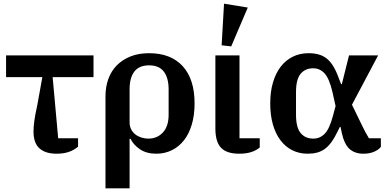

<svg xmlns="http://www.w3.org/2000/svg" viewBox="-20 -823 2111 1043"><path d="M404 -26Q381 -7 353 2.5Q325 12 287 12Q227 12 194.5 -17Q162 -46 162 -109Q162 -134 166.5 -167Q171 -200 183 -254L210 -404H13V-522H488V-404H266L296 -72H404Z M553 -300Q553 -351 568.5 -394Q584 -437 614.5 -468Q645 -499 689 -516.5Q733 -534 790 -534Q908 -534 972.5 -463.5Q1037 -393 1037 -261Q1037 -198 1022 -147Q1007 -96 979.5 -61Q952 -26 913.5 -7Q875 12 829 12Q776 12 740.5 -12Q705 -36 689 -69H684V200H553ZM786 -70Q834 -70 865 -103.5Q896 -137 896 -199V-337Q896 -400 870 -434Q844 -468 790 -468Q736 -468 710 -434.5Q684 -401 684 -338V-158Q684 -137 692.5 -120.5Q701 -104 715 -93Q729 -82 747.5 -76Q766 -70 786 -70Z M1281 -522V-72H1391V-22Q1373 -6 1345 3Q1317 12 1280 12Q1211 12 1180.5 -20.5Q1150 -53 1150 -125V-522ZM1184 -577 1197 -803 1326 -782 1236 -571Z M2049 -25Q2035 -8 2010.5 2Q1986 12 1954 12Q1908 12 1879 -13.5Q1850 -39 1836 -104L1830 -133H1826L1816 -113Q1799 -77 1781.5 -52.5Q1764 -28 1744.5 -14Q1725 0 1702 6Q1679 12 1651 12Q1606 12 1568.5 -6.5Q1531 -25 1504 -60.5Q1477 -96 1462.5 -146.5Q1448 -197 1448 -261Q1448 -325 1463 -375.5Q1478 -426 1505 -461Q1532 -496 1570.5 -515Q1609 -534 1656 -534Q1686 -534 1710 -527.5Q1734 -521 1753.5 -506Q1773 -491 1789 -465.5Q1805 -440 1819 -402L1833 -366H1837L1876 -522H2034L1892 -254L1946 -143Q1954 -126 1964 -107Q1974 -88 1984 -72H2049ZM1786 -323Q1769 -396 1743.5 -424Q1718 -452 1681 -452Q1638 -452 1613 -422Q1588 -392 1588 -323V-200Q1588 -131 1613 -100.5Q1638 -70 1682 -70Q1718 -70 1744 -96.5Q1770 -123 1789 -195L1803 -247Z"/></svg>

Font: IBM Plex Serif SmBld
Style: Regular
Weight: 600
Designer: Mike Abbink, Paul van der Laan, Pieter van Rosmalen
Foundry: Bold Monday
Version: Version 3.001